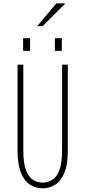

<svg xmlns="http://www.w3.org/2000/svg" viewBox="-20 -1072 490 1104"><path d="M225 11Q187 11 154.2 -9Q121.5 -29 101.2 -76.5Q81 -124 81 -206V-700H114V-208Q114 -132.5 130 -92.2Q146 -52 171.2 -37Q196.5 -22 225 -22Q253.5 -22 279.2 -37Q305 -52 321 -92.2Q337 -132.5 337 -208V-700H370V-206Q370 -124 349.5 -76.5Q329 -29 296 -9Q263 11 225 11ZM113 -852.5H153V-779.5H113ZM295.5 -852.5H335.5V-779.5H295.5ZM194 -921.5 304 -1052.5H356L225 -921.5Z"/></svg>

Font: Trispace Condensed Thin
Style: Regular
Weight: 100
Width: 3
Designer: Tyler Finck
Foundry: Etcetera Type Company
Version: Version 1.210; ttfautohint (v1.8.3)